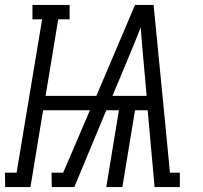

<svg xmlns="http://www.w3.org/2000/svg" viewBox="-49 -755 819 775"><path d="M-28 0 -29 -58H18L121 -677H82V-735H232V-677H186L135 -368H340L496 -735H571L619 -245L637 -58H677V0H575L547 -310H496L445 0H380L431 -310H380L251 0H160L159 -58H206L314 -310H125L74 0ZM405 -368H543L532 -490Q528 -528 525 -567Q522 -606 519 -644Q504 -606 488 -567Q472 -528 456 -490Z"/></svg>

Font: Iosevka Etoile Light
Style: Italic
Weight: 300
Italic angle: -9°
Designer: Belleve Invis
Foundry: Belleve Invis
Version: Version 22.1.2; ttfautohint (v1.8.4)